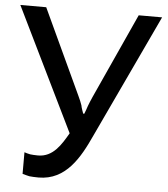

<svg xmlns="http://www.w3.org/2000/svg" viewBox="-53 -789 744 850"><g transform="rotate(5 318.5 -364.0)"><path d="M78 -93V3C89 6 99 9 109 11C119 12 133 13 150 13C272 13 330 -94 375 -192L633 -741H529L357 -363C350 -347 344 -333 340 -322C336 -310 332 -298 327 -286H322C318 -298 313 -310 311 -322C307 -334 301 -348 293 -365L118 -741H3L270 -194C240 -142 206 -84 139 -84C124 -84 113 -85 104 -86C95 -88 86 -90 78 -93Z"/></g></svg>

Font: Cheyenne Sans Medium
Style: Regular
Weight: 500
Designer: The Public Sans project authors (U.S. Web Design System), Libre Franklin designed by Pablo Impallari and Rodrigo Fuenzal
Foundry: The Cheyenne Sans Project Authors
Version: Version 2.007